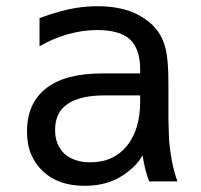

<svg xmlns="http://www.w3.org/2000/svg" viewBox="-20 -580 642 614"><path d="M250.5 14.2Q165.5 14.2 116.2 -33.2Q92.8 -55.7 79.6 -86.2Q66.4 -116.7 66.4 -159.7Q66.4 -250 127.9 -297.9Q188.5 -345.2 307.6 -345.2H428.2V-359.4Q428.2 -390.6 419.9 -415Q411.6 -439.5 395 -454.6Q378.9 -469.2 352.5 -476.6Q326.2 -483.9 291 -483.9Q244.6 -483.9 197.8 -470.7Q150.4 -457.5 106.4 -432.1V-522Q127 -529.8 151.9 -537.6Q176.8 -545.4 202.1 -550.8Q246.6 -560.1 291.5 -560.1Q326.2 -560.1 354.5 -554.9Q382.8 -549.8 407.2 -539.6Q429.7 -529.8 450 -514.9Q470.2 -500 484.4 -480.5Q494.6 -466.3 501 -450.7Q507.3 -435.1 510.7 -419.9Q518.6 -384.3 518.6 -312V-200.2Q519.5 -171.9 520 -150.4Q520.5 -128.9 522.9 -110.4Q525.4 -89.8 528.6 -71.8Q531.7 -53.7 534.2 -44.4Q537.6 -29.3 542 -15.9Q546.4 -2.4 547.4 0H457Q454.6 -5.9 450.9 -17.3Q447.3 -28.8 443.8 -42.5Q441.4 -53.2 439.2 -64.2Q437 -75.2 436 -83Q421.9 -58.6 399.7 -39.6Q377.4 -20.5 356 -9.3Q332.5 2.9 306.4 8.5Q280.3 14.2 250.5 14.2ZM269 -61Q342.8 -61 385.3 -112.8Q428.2 -165.5 428.2 -254.9V-274.9H314.5Q236.3 -274.9 196.3 -247.6Q175.3 -233.4 165.8 -212.6Q156.2 -191.9 156.2 -164.6Q156.2 -139.2 164.1 -120.4Q171.9 -101.6 186 -88.4Q200.2 -75.7 220.5 -68.4Q240.7 -61 269 -61Z"/></svg>

Font: Hack
Style: Regular
Weight: 400
Monospace: yes
Designer: Christopher Simpkins
Foundry: Christopher Simpkins
Version: Version 2.019; ttfautohint (v1.4.1) -l 4 -r 80 -G 350 -x 0 -